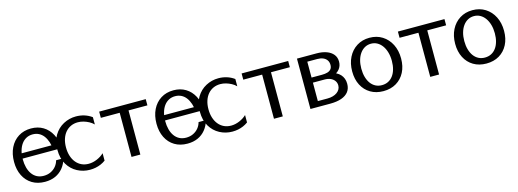

<svg xmlns="http://www.w3.org/2000/svg" viewBox="-9 -1166 4954 1837"><g transform="rotate(-15 2468.5 -248.0)"><path d="M281.2 16.1Q207.9 16.1 154.2 -16.4Q100.4 -49 71.1 -107.7Q41.8 -166.4 41.8 -244.1Q41.8 -323.7 71.5 -384.1Q101.3 -444.5 154.9 -478.3Q208.6 -512.2 280.2 -512.2Q348.4 -512.2 399.8 -481.1Q451.3 -450.1 481.9 -392.5Q512.5 -335 517.8 -254.4H435.8Q432.3 -301.9 419.9 -338.9Q407.5 -375.9 387.6 -401.5Q367.8 -427 341 -440.2Q314.1 -453.4 281.2 -453.4Q246.1 -453.4 218 -438.6Q189.9 -423.8 170.1 -396.6Q150.3 -369.3 139.6 -331.2Q128.9 -293 128.9 -246.5Q128.9 -202.5 138.8 -165Q148.7 -127.6 168.2 -100.2Q187.6 -72.8 216.5 -57.6Q245.4 -42.5 283.2 -42.5Q321.1 -42.5 352.2 -57.1Q383.3 -71.7 404.7 -97.3Q426.1 -123 434.7 -156H507.4Q491.9 -101.5 460.5 -63.1Q429.1 -24.6 383.9 -4.2Q338.7 16.1 281.2 16.1ZM108.6 -254.1 97.2 -305.4H495.4L496.6 -254.4Z M725.6 16.1Q658.9 16.1 601 -14.5Q543.2 -45 507.7 -104.2Q472.3 -163.4 472.3 -249.2Q472.3 -333.1 507.8 -391.8Q543.3 -450.5 601.1 -481.3Q658.9 -512.2 725.5 -512.2Q767.8 -512.2 807.4 -500.1Q846.9 -488 881.3 -463V-390.9Q862.7 -409.8 837.2 -423.7Q811.8 -437.5 783.9 -445.4Q756 -453.3 728.6 -453.3Q690.2 -453.3 658.8 -438.8Q627.4 -424.4 604.7 -397.6Q582 -370.8 569.9 -333.3Q557.7 -295.8 557.7 -249.3Q557.7 -202.9 569.8 -165Q581.9 -127 604.4 -99.6Q626.9 -72.2 658.3 -57.3Q689.7 -42.5 728.4 -42.5Q769.5 -42.5 811.1 -60.1Q852.8 -77.8 881.8 -105.9V-32.7Q859.1 -16.1 834 -5.4Q808.9 5.3 782 10.7Q755.1 16.1 725.6 16.1Z M1139.9 0V-489.5L1233.7 -437.2H953V-498.8H1414.3V-437.2H1133.6L1227.4 -489.5V0Z M1692.2 16.1Q1618.9 16.1 1565.2 -16.4Q1511.4 -49 1482.1 -107.7Q1452.8 -166.4 1452.8 -244.1Q1452.8 -323.7 1482.5 -384.1Q1512.3 -444.5 1565.9 -478.3Q1619.6 -512.2 1691.2 -512.2Q1759.4 -512.2 1810.8 -481.1Q1862.3 -450.1 1892.9 -392.5Q1923.5 -335 1928.8 -254.4H1846.8Q1843.3 -301.9 1830.9 -338.9Q1818.5 -375.9 1798.6 -401.5Q1778.8 -427 1752 -440.2Q1725.1 -453.4 1692.2 -453.4Q1657.1 -453.4 1629 -438.6Q1600.9 -423.8 1581.1 -396.6Q1561.3 -369.3 1550.6 -331.2Q1539.9 -293 1539.9 -246.5Q1539.9 -202.5 1549.8 -165Q1559.7 -127.6 1579.2 -100.2Q1598.6 -72.8 1627.5 -57.6Q1656.4 -42.5 1694.2 -42.5Q1732.1 -42.5 1763.2 -57.1Q1794.3 -71.7 1815.7 -97.3Q1837.1 -123 1845.7 -156H1918.4Q1902.9 -101.5 1871.5 -63.1Q1840.1 -24.6 1794.9 -4.2Q1749.7 16.1 1692.2 16.1ZM1519.6 -254.1 1508.2 -305.4H1906.4L1907.6 -254.4Z M2136.6 16.1Q2069.9 16.1 2012 -14.5Q1954.2 -45 1918.7 -104.2Q1883.3 -163.4 1883.3 -249.2Q1883.3 -333.1 1918.8 -391.8Q1954.3 -450.5 2012.1 -481.3Q2069.9 -512.2 2136.5 -512.2Q2178.8 -512.2 2218.4 -500.1Q2257.9 -488 2292.3 -463V-390.9Q2273.7 -409.8 2248.2 -423.7Q2222.8 -437.5 2194.9 -445.4Q2167 -453.3 2139.6 -453.3Q2101.2 -453.3 2069.8 -438.8Q2038.4 -424.4 2015.7 -397.6Q1993 -370.8 1980.9 -333.3Q1968.7 -295.8 1968.7 -249.3Q1968.7 -202.9 1980.8 -165Q1992.9 -127 2015.4 -99.6Q2037.9 -72.2 2069.3 -57.3Q2100.7 -42.5 2139.4 -42.5Q2180.5 -42.5 2222.1 -60.1Q2263.8 -77.8 2292.8 -105.9V-32.7Q2270.1 -16.1 2245 -5.4Q2219.9 5.3 2193 10.7Q2166.1 16.1 2136.6 16.1Z M2550.9 0V-489.5L2644.7 -437.2H2364V-498.8H2825.3V-437.2H2544.6L2638.4 -489.5V0Z M2912.2 0V-498.8H3107.1Q3162.3 -498.8 3204.4 -483.5Q3246.5 -468.1 3270.3 -438.7Q3294 -409.3 3294 -367.2Q3294 -324 3267.7 -292.3Q3241.3 -260.7 3191.7 -244.8L3192 -280.2Q3219.8 -275.1 3242.3 -263.5Q3264.8 -251.9 3281 -234.3Q3297.2 -216.6 3305.9 -193.5Q3314.6 -170.4 3314.6 -142.2Q3314.6 -95.5 3290.3 -63.8Q3265.9 -32.2 3219.8 -16.1Q3173.7 0 3107.4 0ZM3000.2 -4.2 2938.2 -54.6H3095.2Q3124.9 -54.6 3149.2 -61.5Q3173.5 -68.3 3191.1 -80.9Q3208.7 -93.6 3218.4 -110.9Q3228.1 -128.2 3228.1 -149.2Q3228.1 -174.8 3214.2 -194.6Q3200.4 -214.4 3175.4 -225.9Q3150.4 -237.3 3116.3 -237.3H2976L3000.2 -278.2ZM3000.2 -246.2 2981 -287.6H3103.9Q3135.8 -287.6 3158.9 -294.6Q3182 -301.6 3194.3 -317.2Q3206.6 -332.8 3206.6 -358.8Q3206.6 -385.7 3193.4 -405Q3180.2 -424.2 3156.1 -434.6Q3132.1 -444.9 3099.4 -444.9H2929L3000.2 -492.1Z M3632.7 16.1Q3559.9 16.1 3505.5 -16.3Q3451 -48.6 3420.9 -107Q3390.8 -165.3 3390.8 -243.1Q3390.8 -322 3421.5 -382.7Q3452.1 -443.5 3506.8 -477.8Q3561.4 -512.2 3632.7 -512.2Q3704.4 -512.2 3759 -477.8Q3813.6 -443.5 3844.4 -382.7Q3875.2 -322 3875.2 -243.1Q3875.2 -165.5 3845.1 -107.1Q3814.9 -48.8 3760.4 -16.3Q3705.9 16.1 3632.7 16.1ZM3632.7 -43Q3667.4 -43 3695.4 -56.9Q3723.3 -70.9 3743.1 -97.3Q3762.9 -123.6 3773.3 -160.6Q3783.8 -197.6 3783.8 -243.1Q3783.8 -289.2 3772.8 -327.6Q3761.9 -366 3741.8 -394.2Q3721.6 -422.5 3693.9 -438.1Q3666.1 -453.6 3632.7 -453.6Q3599.1 -453.6 3571.4 -438.6Q3543.8 -423.5 3523.6 -395.7Q3503.5 -368 3492.7 -330Q3482 -292 3482 -246.2Q3482 -200.2 3492.7 -162.7Q3503.4 -125.1 3523.2 -98.3Q3543 -71.6 3570.7 -57.3Q3598.4 -43 3632.7 -43Z M4098.9 0V-489.5L4192.7 -437.2H3912V-498.8H4373.3V-437.2H4092.6L4186.4 -489.5V0Z M4652.7 16.1Q4579.9 16.1 4525.5 -16.3Q4471 -48.6 4440.9 -107Q4410.8 -165.3 4410.8 -243.1Q4410.8 -322 4441.5 -382.7Q4472.1 -443.5 4526.8 -477.8Q4581.4 -512.2 4652.7 -512.2Q4724.4 -512.2 4779 -477.8Q4833.6 -443.5 4864.4 -382.7Q4895.2 -322 4895.2 -243.1Q4895.2 -165.5 4865.1 -107.1Q4834.9 -48.8 4780.4 -16.3Q4725.9 16.1 4652.7 16.1ZM4652.7 -43Q4687.4 -43 4715.4 -56.9Q4743.3 -70.9 4763.1 -97.3Q4782.9 -123.6 4793.3 -160.6Q4803.8 -197.6 4803.8 -243.1Q4803.8 -289.2 4792.8 -327.6Q4781.9 -366 4761.8 -394.2Q4741.6 -422.5 4713.9 -438.1Q4686.1 -453.6 4652.7 -453.6Q4619.1 -453.6 4591.4 -438.6Q4563.8 -423.5 4543.6 -395.7Q4523.5 -368 4512.7 -330Q4502 -292 4502 -246.2Q4502 -200.2 4512.7 -162.7Q4523.4 -125.1 4543.2 -98.3Q4563 -71.6 4590.7 -57.3Q4618.4 -43 4652.7 -43Z"/></g></svg>

Font: Russolo 10pt ExtraLight
Style: Regular
Weight: 200
Designer: Micah Stupak-Hahn
Version: Version 1.000